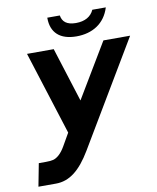

<svg xmlns="http://www.w3.org/2000/svg" viewBox="-97 -979 863 1054"><g transform="rotate(-10 335.0 -452.5)"><path d="M380.4 -776.4C469.2 -776.4 539.6 -818.8 565.9 -905.3H490.7C474.6 -869.1 440.4 -849.1 390.1 -849.1C338.9 -849.1 314.9 -870.1 309.6 -905.3H239.7V-903.3C239.7 -821.8 288.6 -776.4 380.4 -776.4ZM30.8 0H128.4C204.6 0 264.6 -48.3 324.2 -147.9L670.4 -729H521.5L340.3 -426.3L244.6 -729H95.7L243.2 -264.2L202.6 -193.4C181.6 -156.7 157.7 -136.7 136.2 -130.9C127 -128.4 113.3 -127 94.2 -127H55.2Z"/></g></svg>

Font: Hack
Style: Bold Oblique
Weight: 700
Italic angle: -12°
Monospace: yes
Designer: Christopher Simpkins
Foundry: Christopher Simpkins
Version: Version 2.010